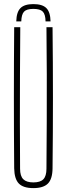

<svg xmlns="http://www.w3.org/2000/svg" viewBox="-20 -936 334 961"><path d="M147 -915.5Q192 -915.5 212 -895.5Q232 -875.5 233 -829H208Q207.5 -864 194.2 -877.8Q181 -891.5 147 -891.5Q113.5 -891.5 100.5 -877.8Q87.5 -864 86.5 -829H61.5Q62.5 -875.5 82.5 -895.5Q102.5 -915.5 147 -915.5ZM147 5.5Q96.5 5.5 74.2 -17.5Q52 -40.5 51 -93.5Q49.5 -270.5 49.5 -447Q49.5 -623.5 51 -800H81.5Q80.5 -682 80 -563.8Q79.5 -445.5 79.5 -327.5Q79.5 -209.5 80.5 -91.5Q80.5 -55 96.5 -39Q112.5 -23 147 -23Q182 -23 197.2 -39Q212.5 -55 212.5 -91.5Q213.5 -209.5 214 -327.5Q214.5 -445.5 214.2 -563.8Q214 -682 212.5 -800H243Q245 -623.5 245 -447Q245 -270.5 243 -93.5Q242.5 -40.5 220 -17.5Q197.5 5.5 147 5.5Z"/></svg>

Font: Big Shoulders Display ExtraLight
Style: Regular
Weight: 250
Designer: Patric King
Foundry: XO Type Co
Version: Version 2.002